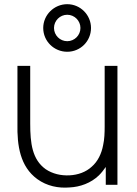

<svg xmlns="http://www.w3.org/2000/svg" viewBox="-20 -874 648 908"><path d="M297.9 -629.2C360.4 -629.2 410.4 -679.2 410.4 -741.7C410.4 -803.1 360.4 -854.2 297.9 -854.2C235.4 -854.2 184.4 -803.1 184.4 -741.7C184.4 -679.2 235.4 -629.2 297.9 -629.2ZM297.9 -804.2C332.3 -804.2 360.4 -776 360.4 -741.7C360.4 -707.3 332.3 -679.2 297.9 -679.2C263.5 -679.2 235.4 -707.3 235.4 -741.7C235.4 -776 263.5 -804.2 297.9 -804.2ZM475 -562.5V-276C475 -245.8 474 -215.6 467.7 -187.5C460.4 -147.9 442.7 -110.4 413.5 -85.4C386.5 -60.4 349 -46.9 309.4 -44.8C267.7 -42.7 228.1 -52.1 195.8 -74C132.3 -119.8 122.9 -195.8 122.9 -289.6V-562.5H62.5V-288.5C60.4 -185.4 75 -86.5 156.2 -27.1C202.1 6.2 256.2 16.7 308.3 12.5C358.3 10.4 410.4 -8.3 447.9 -44.8C460.4 -57.3 470.8 -70.8 480.2 -84.4V0H535.4V-562.5Z"/></svg>

Font: Manrope3 Light
Style: Regular
Weight: 300
Designer: Mikhail Sharanda
Foundry: Mikhail Sharanda
Version: Version 3.000;PS 003.000;hotconv 1.0.88;makeotf.lib2.5.64775